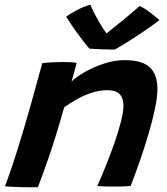

<svg xmlns="http://www.w3.org/2000/svg" viewBox="-20 -784 705 811"><path d="M140 6.5Q126 7 107 7Q88 7 68.5 6.5Q52 6 31 5Q10 4 1 3Q32.5 -80.5 70.5 -206Q108.5 -331.5 158.5 -517Q176 -519.5 199.2 -520.8Q222.5 -522 246 -522Q262.5 -522 277.5 -521.2Q292.5 -520.5 303.5 -518.5Q302.5 -514 298.8 -499.2Q295 -484.5 290.2 -467.5Q285.5 -450.5 282 -439.5Q301 -458.5 337.8 -479.5Q374.5 -500.5 418.8 -515.2Q463 -530 505 -530Q581 -530 613 -499.5Q645 -469 645 -409Q645 -374.5 634.5 -324.5Q624 -274.5 607.2 -217.8Q590.5 -161 570.8 -104.2Q551 -47.5 532 1.5Q509 4 463 4Q440.5 4 420.8 3.5Q401 3 391 1.5Q406.5 -33 425.5 -79.8Q444.5 -126.5 461.8 -175.5Q479 -224.5 490.2 -267.8Q501.5 -311 501.5 -339Q501.5 -369 485.8 -386Q470 -403 433 -403Q398.5 -403 364.2 -391.2Q330 -379.5 300.8 -362.5Q271.5 -345.5 251 -330.5Q217 -209.5 186.8 -122Q156.5 -34.5 140 6.5ZM570 -758.5Q584.5 -752.5 602.8 -739.5Q621 -726.5 635.5 -714.5Q650 -702.5 653.5 -699Q617 -671.5 579 -646Q541 -620.5 510.2 -601.5Q479.5 -582.5 465 -574.5Q441.5 -574.5 408.8 -575.8Q376 -577 357.5 -578.5Q308.5 -636.5 259.5 -713Q275.5 -726 305.8 -741.8Q336 -757.5 361.5 -764Q371.5 -740.5 384.8 -716Q398 -691.5 410.2 -671.8Q422.5 -652 430 -643Q442.5 -653 466 -671.8Q489.5 -690.5 517.2 -713.5Q545 -736.5 570 -758.5Z"/></svg>

Font: Grandstander SemiBold
Style: Italic
Weight: 600
Italic angle: -15°
Designer: Tyler Finck
Foundry: Etcetera Type Co
Version: Version 1.200; ttfautohint (v1.8.3)